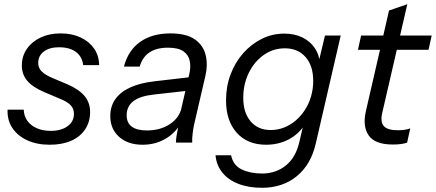

<svg xmlns="http://www.w3.org/2000/svg" viewBox="-20 -679 2075 914"><path d="M217 10Q156 10 110 -11Q64 -32 39 -69.5Q14 -107 16 -157H93Q94 -126 110.5 -103.5Q127 -81 155.5 -68.5Q184 -56 221 -56Q271 -56 301.5 -78Q332 -100 332 -137Q332 -162 316 -178.5Q300 -195 265 -209L192 -240Q137 -263 110.5 -293.5Q84 -324 84 -367Q84 -412 108 -446.5Q132 -481 173.5 -500.5Q215 -520 269 -520Q322 -520 363 -501Q404 -482 427.5 -448.5Q451 -415 452 -369H376Q373 -396 358.5 -415Q344 -434 319.5 -444Q295 -454 261 -454Q216 -454 189 -434Q162 -414 162 -379Q162 -356 178 -339.5Q194 -323 229 -308L300 -278Q356 -254 382.5 -222Q409 -190 409 -146Q409 -99 385.5 -63.5Q362 -28 319 -9Q276 10 217 10Z M818 0Q817 -11 820.5 -33Q824 -55 830 -83L825 -84L881 -326Q889 -359 883.5 -388Q878 -417 853.5 -434.5Q829 -452 780 -452Q725 -452 691.5 -429.5Q658 -407 645 -362H570Q590 -439 647 -479.5Q704 -520 791 -520Q867 -520 907.5 -491.5Q948 -463 959 -417Q970 -371 958 -319L904 -86Q900 -67 897 -43Q894 -19 895 0ZM659 10Q589 10 547 -27.5Q505 -65 505 -126Q505 -173 529 -207Q553 -241 599.5 -262.5Q646 -284 715 -292L897 -313L882 -248L713 -229Q647 -222 615 -197.5Q583 -173 583 -130Q583 -94 607.5 -76Q632 -58 679 -58Q742 -58 787 -87Q832 -116 844 -164L841 -92Q813 -44 765.5 -17Q718 10 659 10Z M1227 215Q1163 215 1114.5 196Q1066 177 1038 142Q1010 107 1006 60H1080Q1090 108 1130.5 127.5Q1171 147 1228 147Q1293 147 1340.5 109Q1388 71 1405 -3L1428 -102L1433 -89Q1403 -41 1354.5 -15.5Q1306 10 1247 10Q1158 10 1107 -47Q1056 -104 1056 -201Q1056 -267 1077.5 -324.5Q1099 -382 1137.5 -425.5Q1176 -469 1226 -494Q1276 -519 1333 -519Q1382 -519 1419 -501Q1456 -483 1478 -451Q1500 -419 1503 -377L1493 -367L1527 -510H1602L1483 5Q1460 105 1392.5 160Q1325 215 1227 215ZM1269 -60Q1302 -60 1332.5 -72Q1363 -84 1388 -105.5Q1413 -127 1432 -156.5Q1451 -186 1461 -221Q1471 -256 1471 -294Q1471 -366 1434.5 -407.5Q1398 -449 1336 -449Q1280 -449 1235 -417Q1190 -385 1164 -331.5Q1138 -278 1138 -213Q1138 -143 1173 -101.5Q1208 -60 1269 -60Z M1850 9Q1765 9 1735 -34.5Q1705 -78 1722 -151L1832 -629L1919 -659L1799 -139Q1790 -98 1807.5 -78.5Q1825 -59 1874 -59Q1894 -59 1908.5 -61.5Q1923 -64 1933 -68L1918 0Q1907 4 1890 6.5Q1873 9 1850 9ZM1684 -442 1699 -510H2035L2020 -442Z"/></svg>

Font: Instrument Sans
Style: Italic
Weight: 400
Italic angle: -13°
Designer: Rodrigo Fuenzalida
Foundry: fragTYPE
Version: Version 1.000;gftools[0.9.28]